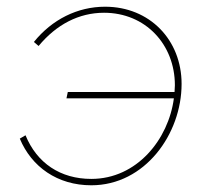

<svg xmlns="http://www.w3.org/2000/svg" viewBox="-20 -547 624 572"><path d="M252 5C412 5 521 -148 521 -297C521 -428 426 -527 293 -527C211 -527 135 -489 81 -422L95 -410C148 -474 215 -509 290 -509C413 -509 501 -415 501 -293L500 -273H182L178 -254H498C482 -132 388 -14 252 -14C160 -14 90 -61 56 -144L39 -134C74 -50 151 5 252 5Z"/></svg>

Font: Fixel Display Thin
Style: Italic
Weight: 100
Italic angle: -10°
Designer: AlfaBravo + MacPaw
Foundry: Kyrylo Tkachov, Marchela Mozhyna, Serhii Makarenko, Maria Weinstein, Zakhar Kryvoshyya
Version: Version 1.210;Glyphs 3.2 (3217)